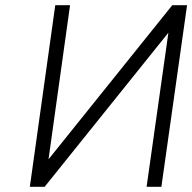

<svg xmlns="http://www.w3.org/2000/svg" viewBox="-20 -720 741 740"><path d="M701 -700 602 0H545L629 -594L152 0H95L193 -700H250L167 -106L644 -700Z"/></svg>

Font: Unageo
Style: Light-Italic
Weight: 300
Designer: Richard Sepsi
Foundry: Richard Sepsi
Version: Version 2.000